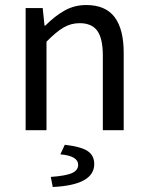

<svg xmlns="http://www.w3.org/2000/svg" viewBox="-20 -518 587 764"><path d="M82 0V-485.8H149.9L157.2 -416H160.2Q199.2 -455.1 238 -476.6Q276.9 -498 323.2 -498Q399.4 -498 435.8 -450.2Q472.2 -402.3 472.2 -308.1V0H389.2V-296.9Q389.2 -364.7 367.2 -395.3Q345.2 -425.8 296.9 -425.8Q262.2 -425.8 232.7 -408.4Q203.1 -391.1 165 -352.1V0ZM189.9 226.1 182.1 186Q243.2 181.6 267.1 170.4Q291 159.2 291 138.2Q291 102.1 220.2 96.2L237.8 58.1Q302.2 65.4 328.6 83Q355 100.6 355 134.8Q355 218.3 189.9 226.1Z"/></svg>

Font: Source Sans Pro
Style: Regular
Weight: 400
Designer: Paul D. Hunt
Foundry: Adobe Systems Incorporated
Version: Version 3.006;hotconv 1.0.111;makeotfexe 2.5.65597